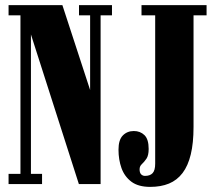

<svg xmlns="http://www.w3.org/2000/svg" viewBox="-20 -720 856 751"><path d="M13.5 0V-40H60V-660H13.5V-700H224L340.5 -343.5H332.5V-660H289V-700H418V-660H373.5V0H288.5L91 -616.5H101V-40H144.5V0ZM567.5 11Q521 11 494 -9.2Q467 -29.5 455.2 -62.5Q443.5 -95.5 443.5 -134.5Q443.5 -173 460.5 -190.2Q477.5 -207.5 503.5 -207.5Q528.5 -207.5 545 -191.5Q561.5 -175.5 561.5 -137.5Q561.5 -112 552.8 -99.2Q544 -86.5 535 -78.2Q526 -70 526 -58Q526 -44 532.2 -38Q538.5 -32 547 -32Q567 -32 577 -42.8Q587 -53.5 587 -80V-660H533.5V-700H788V-660H737V-223.5Q737 -160.5 726.2 -116Q715.5 -71.5 694 -43.2Q672.5 -15 641 -2Q609.5 11 567.5 11Z"/></svg>

Font: Imbue Thin 10pt Black
Style: Regular
Weight: 900
Version: Version 1.102